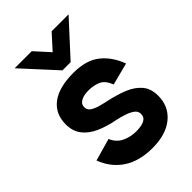

<svg xmlns="http://www.w3.org/2000/svg" viewBox="-217 -813 914 914"><g transform="rotate(-45 239.5 -356.5)"><path d="M213 -555 59 -723H174L241 -649L308 -723H422L268 -555ZM255 10Q167 10 109 -28Q51 -66 24 -137L137 -169Q152 -133 184.5 -117Q217 -101 256 -101Q292 -101 311.5 -111Q331 -121 331 -145Q331 -163 314 -175Q297 -187 273 -194.5Q249 -202 226 -207Q173 -217 131.5 -235.5Q90 -254 66 -285Q42 -316 42 -362Q42 -433 93 -471.5Q144 -510 241 -510Q327 -510 376 -471Q425 -432 450 -364L338 -335Q322 -376 295 -388Q268 -400 233 -400Q200 -400 181 -389Q162 -378 162 -358Q162 -339 177.5 -328.5Q193 -318 216.5 -311.5Q240 -305 264 -300Q315 -289 357 -272Q399 -255 424.5 -225.5Q450 -196 450 -147Q450 -76 398 -33Q346 10 255 10Z"/></g></svg>

Font: Haskoy Bold
Style: Regular
Weight: 700
Designer: Ertekin Erdin
Foundry: Ertekin Erdin
Version: Version 1.500; ttfautohint (v1.8.3)